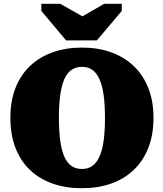

<svg xmlns="http://www.w3.org/2000/svg" viewBox="-20 -980 863 1017"><path d="M330 -766H493L625 -922V-960H532L369 -866H465L299 -960H199V-922ZM414 17Q329 17 259 -7.5Q189 -32 139 -79.5Q89 -127 62 -196.5Q35 -266 35 -355Q35 -445 62 -514Q89 -583 139 -630.5Q189 -678 259 -703Q329 -728 414 -728Q499 -728 568.5 -703Q638 -678 688 -630.5Q738 -583 765.5 -514Q793 -445 793 -355Q793 -266 765.5 -196.5Q738 -127 688 -79.5Q638 -32 568.5 -7.5Q499 17 414 17ZM414 -85Q445 -85 467.5 -100Q490 -115 505.5 -147.5Q521 -180 528.5 -231.5Q536 -283 536 -355Q536 -428 528.5 -479.5Q521 -531 505.5 -563.5Q490 -596 467.5 -611Q445 -626 414 -626Q384 -626 360.5 -611Q337 -596 322 -563.5Q307 -531 299.5 -479.5Q292 -428 292 -355Q292 -283 299.5 -231.5Q307 -180 322 -147.5Q337 -115 360 -100Q383 -85 414 -85Z"/></svg>

Font: Roboto Serif Black
Style: Regular
Weight: 900
Designer: Greg Gazdowicz
Foundry: Commercial Type
Version: Version 1.008